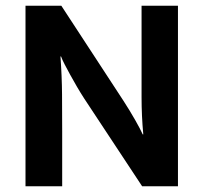

<svg xmlns="http://www.w3.org/2000/svg" viewBox="-20 -650 710 670"><path d="M69 -630H194L411 -298Q433 -264 451.5 -231.5Q470 -199 478 -181H480Q474 -246 474 -310.5Q474 -375 474 -441V-630H601V0H476L274 -306Q261 -326 248.5 -347.5Q236 -369 225 -389Q214 -409 205.5 -425.5Q197 -442 193 -453H191Q196 -384 196.5 -320.5Q197 -257 197 -191V0H69Z"/></svg>

Font: Mukta
Style: Bold
Weight: 700
Designer: Girish Dalvi and Yashodeep Gholap
Foundry: Ek Type
Version: Version 2.538;PS 1.002;hotconv 16.6.51;makeotf.lib2.5.65220;